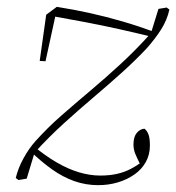

<svg xmlns="http://www.w3.org/2000/svg" viewBox="-20 -518 515 561"><path d="M267 23Q230 23 196.5 11Q163 -1 131.5 -23.5Q100 -46 68 -77L77 -92Q112 -63 145.5 -43.5Q179 -24 211 -14.5Q243 -5 273 -5Q300 -5 322 -10Q344 -15 362 -24.5Q380 -34 395 -45L390 -32L388 -41Q381 -55 375.5 -68Q370 -81 370 -96Q370 -118 379.5 -129.5Q389 -141 402 -142Q409 -137 413.5 -126Q418 -115 418 -93Q418 -66 406 -44.5Q394 -23 372.5 -8Q351 7 324 15Q297 23 267 23ZM58 4 34 8 26 2Q33 -27 49 -56Q65 -85 84 -106Q119 -145 159.5 -180.5Q200 -216 244 -253Q288 -290 332.5 -331Q377 -372 421 -421L443 -492L467 -496L475 -490Q468 -459 450.5 -431.5Q433 -404 408 -376Q374 -340 334.5 -304.5Q295 -269 252.5 -233Q210 -197 166.5 -157.5Q123 -118 81 -72ZM96 -340 115 -475 146 -498Q197 -490 244 -479.5Q291 -469 337.5 -455.5Q384 -442 433 -424L426 -410Q377 -422 327.5 -433Q278 -444 228 -453.5Q178 -463 127 -472L145 -486L113 -339Z"/></svg>

Font: Source Serif 4 ExtraLight
Style: Italic
Weight: 250
Italic angle: -12°
Designer: Frank Grießhammer
Foundry: Adobe Systems Incorporated
Version: Version 4.004;hotconv 1.0.116;makeotfexe 2.5.65601